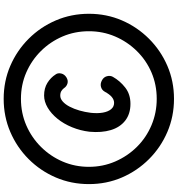

<svg xmlns="http://www.w3.org/2000/svg" viewBox="19 -891 967 1045"><g transform="rotate(-90 502.5 -368.5)"><path d="M487 95Q391 95 307 59Q223 23 159 -41Q95 -105 59 -188.5Q23 -272 23 -368Q23 -464 59 -548Q95 -632 159 -696Q223 -760 307 -796Q391 -832 487 -832Q583 -832 666.5 -796Q750 -760 814 -696Q878 -632 914 -548Q950 -464 950 -368Q950 -272 914 -188.5Q878 -105 814 -41Q750 23 666.5 59Q583 95 487 95ZM487 1Q564 1 630.5 -27.5Q697 -56 747.5 -107.5Q798 -159 826.5 -225.5Q855 -292 855 -368Q855 -445 826.5 -511.5Q798 -578 747.5 -629Q697 -680 630.5 -709Q564 -738 487 -738Q410 -738 343 -709Q276 -680 225 -628.5Q174 -577 145.5 -510.5Q117 -444 117 -368Q117 -292 146 -225Q175 -158 225.5 -107Q276 -56 343.5 -27.5Q411 1 487 1ZM460 -142Q405 -142 368.5 -170.5Q332 -199 317 -249Q302 -299 308 -365Q314 -415 332.5 -460Q351 -505 378.5 -539Q406 -573 439 -592.5Q472 -612 505 -612Q545 -612 574 -594Q603 -576 620 -549Q629 -537 625 -519Q621 -501 603 -490Q586 -480 570 -485Q554 -490 545 -504Q539 -512 529.5 -518Q520 -524 504 -524Q488 -524 472.5 -510.5Q457 -497 444.5 -473Q432 -449 423.5 -419.5Q415 -390 411 -358Q407 -321 412 -292.5Q417 -264 430.5 -247.5Q444 -231 465 -231Q482 -231 497 -243.5Q512 -256 526 -282Q535 -298 552.5 -302.5Q570 -307 588 -297Q605 -288 610 -270.5Q615 -253 607 -238Q585 -199 548.5 -170.5Q512 -142 460 -142Z"/></g></svg>

Font: Edu SA Beginner SemiBold
Style: Regular
Weight: 600
Version: Version 1.003